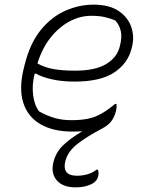

<svg xmlns="http://www.w3.org/2000/svg" viewBox="-20 -556 640 826"><path d="M210 141Q220 100 250.5 70Q281 40 334 9Q314 10 291 10Q208 10 153.5 -22Q99 -54 80 -114.5Q61 -175 82 -261L86 -277Q109 -370 155.5 -427Q202 -484 261.5 -510Q321 -536 382 -536Q450 -536 490 -509Q530 -482 544.5 -440.5Q559 -399 548 -355L546 -347Q530 -283 471 -244Q412 -205 301 -205Q244 -205 200 -215.5Q156 -226 136 -239H129Q117 -191 122.5 -147Q128 -103 148 -77Q182 -58 214.5 -48.5Q247 -39 289 -39Q329 -39 359.5 -45.5Q390 -52 417 -67.5Q444 -83 475 -109H481Q482 -100 481.5 -93.5Q481 -87 479 -78Q477 -71 475 -65Q473 -59 470 -53Q463 -38 452 -26.5Q441 -15 421 -4Q351 33 311.5 64.5Q272 96 261 137Q246 200 311 200Q334 200 355.5 194Q377 188 395 174H401Q406 186 403 199Q399 224 371.5 237Q344 250 306 250Q249 250 223.5 219Q198 188 210 141ZM372 -488Q324 -488 278.5 -463.5Q233 -439 197 -393.5Q161 -348 141 -283Q169 -267 207 -259.5Q245 -252 303 -252Q389 -252 436 -280Q483 -308 495 -355Q506 -396 499.5 -423Q493 -450 476 -468Q452 -478 428.5 -483Q405 -488 372 -488Z"/></svg>

Font: Recursive Sn Csl St Lt
Style: Italic
Weight: 300
Italic angle: -15°
Version: Version 1.079;hotconv 1.0.112;makeotfexe 2.5.65598; ttfautoh